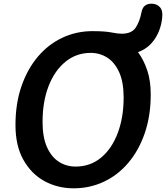

<svg xmlns="http://www.w3.org/2000/svg" viewBox="-20 -1017 901 1042"><path d="M380 5Q293 5 221.5 -34Q150 -73 107 -149.5Q64 -226 64 -338Q64 -455 96.5 -549Q129 -643 186 -710Q243 -777 319 -812.5Q395 -848 482 -848Q549 -848 584 -841Q619 -834 640 -834Q694 -834 716 -866.5Q738 -899 748 -951Q753 -976 767 -986.5Q781 -997 802 -997Q831 -997 848 -978Q865 -959 860 -919Q853 -854 819 -804Q785 -754 729 -734Q760 -692 779 -635.5Q798 -579 798 -505Q798 -388 765.5 -294Q733 -200 676 -133Q619 -66 543 -30.5Q467 5 380 5ZM390 -113Q470 -113 528.5 -161.5Q587 -210 619 -295Q651 -380 651 -488Q651 -571 627 -624.5Q603 -678 562.5 -704Q522 -730 472 -730Q395 -730 336 -682.5Q277 -635 244 -550.5Q211 -466 211 -355Q211 -272 235 -218.5Q259 -165 299.5 -139Q340 -113 390 -113Z"/></svg>

Font: Pacifico
Style: Regular
Weight: 400
Designer: Vernon Adams
Foundry: Vernon Adams
Version: Version 3.010; ttfautohint (v1.8.4.7-5d5b)